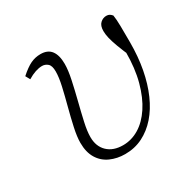

<svg xmlns="http://www.w3.org/2000/svg" viewBox="-119 -612 751 747"><g transform="rotate(-30 257.0 -238.5)"><path d="M241 13Q205 13 175 -0.5Q145 -14 128 -42Q111 -70 111 -112Q111 -139 119.5 -178Q128 -217 139 -258.5Q150 -300 158.5 -337.5Q167 -375 167 -401Q167 -427 156 -436.5Q145 -446 131 -446Q117 -446 100.5 -440.5Q84 -435 66 -424L55 -444Q83 -469 104 -479Q125 -489 149 -489Q181 -489 196.5 -468.5Q212 -448 212 -409Q212 -381 203.5 -341Q195 -301 184 -257.5Q173 -214 164.5 -176Q156 -138 156 -112Q156 -70 181.5 -45.5Q207 -21 251 -21Q289 -21 323 -41.5Q357 -62 383.5 -102Q410 -142 425.5 -199.5Q441 -257 441 -331Q441 -347 440.5 -361.5Q440 -376 440 -392L457 -358L453 -298Q434 -341 424 -368Q414 -395 410 -412.5Q406 -430 406 -444Q406 -468 418 -479Q430 -490 445 -490Q454 -490 459.5 -486.5Q465 -483 470 -477Q473 -459 473.5 -427Q474 -395 474 -355Q474 -290 463.5 -234.5Q453 -179 433 -133.5Q413 -88 384.5 -55.5Q356 -23 320 -5Q284 13 241 13Z"/></g></svg>

Font: Source Serif 4 18pt Light
Style: Italic
Weight: 300
Italic angle: -12°
Designer: Frank Grießhammer
Foundry: Adobe Systems Incorporated
Version: Version 4.004;hotconv 1.0.116;makeotfexe 2.5.65601